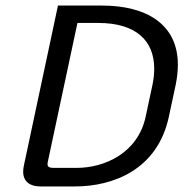

<svg xmlns="http://www.w3.org/2000/svg" viewBox="-20 -670 682 690"><path d="M188.3 -650 65.8 -75C64.2 -67.5 63.3 -60 63.3 -53.3C63.3 -16.7 88.3 0 125 0H250C385 0 545.8 -59.2 586.7 -250L611.7 -366.7C616.7 -391.7 619.2 -415.8 619.2 -437.5C619.2 -583.3 505.8 -650 346.7 -650ZM172.5 -66.7C157.5 -66.7 150.8 -70 150.8 -80.8C150.8 -84.2 151.7 -87.5 152.5 -91.7L258.3 -587.5H333.3C468.3 -587.5 534.2 -524.2 534.2 -423.3C534.2 -405.8 532.5 -386.7 528.3 -366.7L503.3 -250C475 -119.2 355 -66.7 255.8 -66.7Z"/></svg>

Font: BoonHome
Style: Book Oblique
Weight: 400
Italic angle: -12°
Designer: Sungsit Sawaiwan
Foundry: Sungsit Sawaiwan
Version: Version 0.2